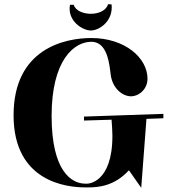

<svg xmlns="http://www.w3.org/2000/svg" viewBox="-20 -872 814 919"><path d="M382 -295 514 -299C516 -271 518 -244 518 -222C518 7 398 7 398 7H388C324 7 227 -50 227 -317C227 -585 335 -672 417 -672H422C484 -668 500 -593 507 -537L510 -514C518 -451 564 -412 606 -411C647 -411 686 -447 686 -495C686 -595 578 -690 417 -690C291 -690 45 -640 45 -320C45 0 302 25 388 25H402C450 25 528 19 597 -57L656 27L681 -303L762 -306V-327L382 -314ZM315 -849C301 -773 374 -726 415 -726C455 -726 523 -771 514 -851L497 -852C489 -821 451 -806 415 -806C378 -806 341 -821 333 -849Z"/></svg>

Font: Purple Purse
Style: Regular
Weight: 400
Designer: Astigmatic (AOETI)
Foundry: Astigmatic (AOETI)
Version: Version 1.000